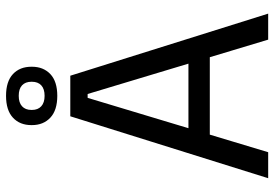

<svg xmlns="http://www.w3.org/2000/svg" viewBox="-153 -733 886 620"><g transform="rotate(-90 290.0 -423.0)"><path d="M24.5 0 224.5 -639H355.5L556 0H472L296.5 -583H284L108.5 0ZM144.5 -188.5V-257.5H435.5V-188.5ZM196 -763V-764.5Q196 -802 220 -824.2Q244 -846.5 290.5 -846.5Q337 -846.5 360.8 -824.2Q384.5 -802 384.5 -764.5V-763Q384.5 -726 360.8 -703.5Q337 -681 290.5 -681Q244 -681 220 -703.5Q196 -726 196 -763ZM245 -763Q245 -743.5 256.8 -732.8Q268.5 -722 290.5 -722Q313 -722 324.5 -732.8Q336 -743.5 336 -763V-764.5Q336 -784 324.5 -794.8Q313 -805.5 290.5 -805.5Q268.5 -805.5 256.8 -794.8Q245 -784 245 -764.5Z"/></g></svg>

Font: Anek Odia Medium
Style: Regular
Weight: 400
Version: Version 1.003